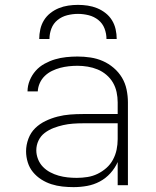

<svg xmlns="http://www.w3.org/2000/svg" viewBox="-20 -760 640 788"><path d="M282 8Q259 8 236 5.5Q213 3 191 -4Q169 -11 149.5 -23.5Q130 -36 115.5 -53.5Q101 -71 94 -93.5Q87 -116 87 -139Q87 -165 96.5 -190.5Q106 -216 124.5 -234Q143 -252 167 -263.5Q191 -275 216.5 -281.5Q242 -288 268 -290Q294 -292 320 -292H463V-340Q463 -361 458.5 -382Q454 -403 443.5 -421Q433 -439 416.5 -453Q400 -467 380.5 -475Q361 -483 340 -486.5Q319 -490 298 -490Q280 -490 262 -488Q244 -486 227 -481.5Q210 -477 193.5 -469Q177 -461 164 -448.5Q151 -436 143.5 -419.5Q136 -403 135 -385H93Q93 -408 102 -430Q111 -452 126.5 -469.5Q142 -487 163 -498.5Q184 -510 206 -516.5Q228 -523 251.5 -525.5Q275 -528 298 -528Q325 -528 351.5 -524Q378 -520 402 -509.5Q426 -499 446.5 -481.5Q467 -464 480.5 -441.5Q494 -419 499.5 -392.5Q505 -366 505 -340V0H463V-95Q452 -70 433 -49Q414 -28 389.5 -15Q365 -2 337.5 3Q310 8 282 8ZM295 -30Q317 -30 339 -33.5Q361 -37 380.5 -46.5Q400 -56 416.5 -70.5Q433 -85 443.5 -104.5Q454 -124 458.5 -145.5Q463 -167 463 -189V-254H321Q300 -254 279.5 -252.5Q259 -251 239 -246.5Q219 -242 199.5 -234.5Q180 -227 163.5 -214.5Q147 -202 138 -183Q129 -164 129 -143Q129 -125 136 -107Q143 -89 156 -75.5Q169 -62 186 -53Q203 -44 221 -39Q239 -34 257.5 -32Q276 -30 295 -30ZM141 -600Q141 -620 145.5 -640Q150 -660 160.5 -677Q171 -694 187 -706.5Q203 -719 221.5 -726.5Q240 -734 260 -737Q280 -740 300 -740Q320 -740 340 -737Q360 -734 378.5 -726.5Q397 -719 413 -706.5Q429 -694 439.5 -677Q450 -660 454.5 -640Q459 -620 459 -600H417Q417 -622 409 -643Q401 -664 383.5 -678Q366 -692 344 -697.5Q322 -703 300 -703Q278 -703 256 -697.5Q234 -692 216.5 -678Q199 -664 191 -643Q183 -622 183 -600Z"/></svg>

Font: Iosevka Extralight Extended
Style: Regular
Weight: 200
Width: 7
Monospace: yes
Designer: Belleve Invis
Foundry: Belleve Invis
Version: Version 32.5.0; ttfautohint (v1.8.4)